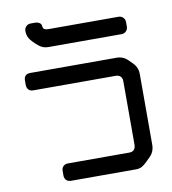

<svg xmlns="http://www.w3.org/2000/svg" viewBox="-92 -840 913 1022"><g transform="rotate(-10 364.0 -329.0)"><path d="M174 67Q174 83 183.5 92.5Q193 102 209 102H562Q580 102 593.5 94Q607 86 621 72L644 49Q668 25 668 -13V-394Q668 -430 643 -455L622 -476Q597 -501 562 -501H95Q60 -501 60 -465V-443Q60 -427 69 -417Q78 -407 95 -407H540Q556 -407 565.5 -398Q575 -389 575 -372V-30Q575 8 540 8H209Q193 8 183.5 17.5Q174 27 174 43ZM133 -666Q147 -650 167 -635Q187 -620 213 -620H609Q624 -620 634 -630Q644 -640 644 -655V-679Q644 -694 634 -704Q624 -714 609 -714H235Q210 -714 205 -722Q200 -730 200 -738Q200 -747 190 -753.5Q180 -760 165 -760H143Q128 -760 118 -750Q108 -740 108 -725Q108 -691 133 -666Z"/></g></svg>

Font: WDXL Lubrifont JP N
Style: Regular
Weight: 400
Designer: [WDXL Lubrifont] Copyright 2020-2022 (c) NightFurySL2001, Skr-ZERO; [ZCOOL QingKe HuangYou] Copyright 2018-2022 (c) The 
Version: Version 2.001;hotconv 1.1.1;makeotfexe 2.6.0